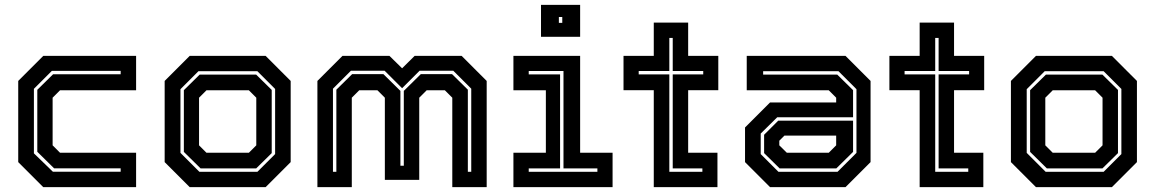

<svg xmlns="http://www.w3.org/2000/svg" viewBox="-20 -770 4753 790"><path d="M158 0 55 -103V-437L158 -540H540V-398.5H227L196.5 -368V-172L227 -141.5H540V0ZM197.5 -63.5H476.5V-77.5H202.5L133.5 -145.5V-400.5L198.5 -464.5H476.5V-478.5H193.5L119.5 -404.5V-139Z M760.5 0 657.5 -103V-437L760.5 -540H1073L1176 -437V-103L1073 0ZM800.5 -63H1039L1112 -136V-404L1039 -477H796.5L722.5 -403V-141ZM805.5 -77 736.5 -145V-399L801.5 -463H1034L1098 -400V-140L1034 -77ZM829.5 -141.5H1004L1034.5 -172V-368L1004 -398.5H829.5L799 -368V-172Z M1286 0V-437L1389 -540H1582.5L1634.5 -489L1686 -540H1879.5L1982.5 -437V0H1841V-368L1810.5 -398.5H1735.5L1705 -368V-30H1563.5V-368L1533 -398.5H1458L1427.5 -368V0ZM1350 -63H1364V-401L1429 -465H1557.5L1627.5 -396V-88H1641.5V-396L1711.5 -465H1840L1905 -401V-63H1919V-405L1845 -479H1706.5L1634.5 -407L1562.5 -479H1424L1350 -405Z M2206 -618.5V-750H2367V-618.5ZM2279.5 -676H2293.5V-700H2279.5ZM2092.5 0V-141.5H2226V-398.5H2092.5V-540H2367V-141.5H2500.5V0ZM2155.5 -63H2438V-77H2298.5V-478H2155.5V-464H2284.5V-77H2155.5Z M2670 0V-399H2545.5V-540H2670V-677H2811.5V-540H2935.5V-399H2811.5V-141.5H2932V0ZM2734 -63H2870V-77H2748V-464H2873.5V-478H2748V-614H2734V-478H2608V-464H2734Z M3148.5 0 3045.5 -103V-245.5L3148.5 -348.5H3420.5V-368L3390 -398.5H3052.5V-540H3459L3562 -437V-103L3459 0ZM3188 -77 3124 -140V-215.5L3182 -273.5H3490V-145L3421 -77ZM3183 -63H3426L3504 -141V-403L3430 -477H3120V-463H3425L3490 -399V-287.5H3178L3110 -220.5V-136ZM3217.5 -141.5H3390L3420.5 -172V-212H3207.5L3186.5 -191V-172Z M3764 0V-399H3639.5V-540H3764V-677H3905.5V-540H4029.5V-399H3905.5V-141.5H4026V0ZM3828 -63H3964V-77H3842V-464H3967.5V-478H3842V-614H3828V-478H3702V-464H3828Z M4242.5 0 4139.5 -103V-437L4242.5 -540H4555L4658 -437V-103L4555 0ZM4282.5 -63H4521L4594 -136V-404L4521 -477H4278.5L4204.5 -403V-141ZM4287.5 -77 4218.5 -145V-399L4283.5 -463H4516L4580 -400V-140L4516 -77ZM4311.5 -141.5H4486L4516.5 -172V-368L4486 -398.5H4311.5L4281 -368V-172Z"/></svg>

Font: Tourney
Style: Bold
Weight: 700
Designer: Tyler Finck
Foundry: Etcetera Type Co
Version: Version 1.015